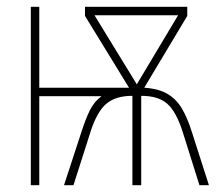

<svg xmlns="http://www.w3.org/2000/svg" viewBox="-20 -547 644 567"><path d="M533 -527V-500L406 -288Q449 -285 475 -269.5Q501 -254 517.5 -226Q534 -198 547 -156L597 0H569L519 -159Q500 -218 473.5 -241Q447 -264 397 -264V0H371V-264Q322 -264 294.5 -241Q267 -218 248 -160L197 0H169L220 -156Q232 -194 245 -220.5Q258 -247 280 -263H96V0H71V-527H96V-288H361L231 -500V-527ZM506 -502H259L384 -298Z"/></svg>

Font: Noto Sans ExtraCondensed Thin
Style: Regular
Weight: 100
Width: 2
Designer: Monotype Design Team
Foundry: Monotype Imaging Inc.
Version: Version 2.013; ttfautohint (v1.8.4.7-5d5b)